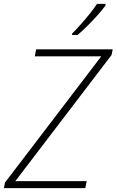

<svg xmlns="http://www.w3.org/2000/svg" viewBox="-29 -968 600 988"><path d="M-9 0 -3 -29 492 -678H150L157 -714H551L545 -685L50 -36H417L410 0ZM342 -788V-795Q362 -815 386.5 -842.5Q411 -870 433.5 -898Q456 -926 470 -948H514V-940Q498 -918 474 -891Q450 -864 422.5 -836.5Q395 -809 370 -788Z"/></svg>

Font: Noto Sans Disp ExtLt
Style: Italic
Weight: 200
Italic angle: -12°
Designer: Monotype Design Team
Foundry: Monotype Imaging Inc.
Version: Version 2.000;GOOG;noto-source:20170915:90ef993387c0